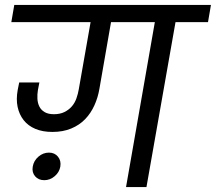

<svg xmlns="http://www.w3.org/2000/svg" viewBox="-20 -760 877 780"><path d="M609 -670H431L384 -400Q378 -364 363.5 -332Q349 -300 326 -276Q303 -252 269.5 -238Q236 -224 193 -224Q153 -224 123.5 -236.5Q94 -249 76 -272Q58 -295 51.5 -326Q45 -357 52 -395L58 -425H140L134 -394Q131 -376 132 -358.5Q133 -341 140 -327Q147 -313 161.5 -304.5Q176 -296 199 -296Q224 -296 242 -305Q260 -314 272 -328Q284 -342 290.5 -360.5Q297 -379 300 -397L348 -670H26L38 -740H837L825 -670H693L575 0H492ZM160 -28Q136 -28 122.5 -44Q109 -60 113 -83Q117 -107 136 -123.5Q155 -140 179 -140Q202 -140 215.5 -123.5Q229 -107 225 -83Q221 -60 202 -44Q183 -28 160 -28Z"/></svg>

Font: SVN-Poppins
Style: Italic
Weight: 400
Italic angle: -10°
Designer: Ninad Kale (Devanagari), Jonny Pinhorn (Latin)
Foundry: Indian Type Foundry
Version: Version 3.002 2017; ttfautohint (v1.8.3)